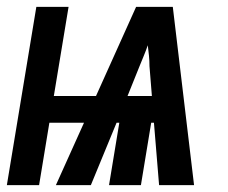

<svg xmlns="http://www.w3.org/2000/svg" viewBox="-44 -540 664 560"><path d="M-24 0 62 -520H156L113 -260H236L353 -520H460L522 0H420L405 -182H397L367 0H274L304 -182H296L221 0H119L201 -182H100L70 0ZM399 -260 392 -347Q392 -362 390.5 -377.5Q389 -393 387 -408Q382 -393 375.5 -377.5Q369 -362 363 -347L328 -260Z"/></svg>

Font: Iosevka XBd Ex Obl
Style: Regular
Weight: 800
Width: 7
Italic angle: -9°
Monospace: yes
Designer: Belleve Invis
Foundry: Belleve Invis
Version: Version 32.5.0; ttfautohint (v1.8.4)